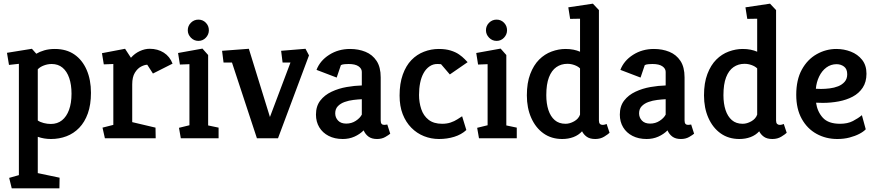

<svg xmlns="http://www.w3.org/2000/svg" viewBox="-20 -754 4779 1047"><path d="M44 273 30 216 83 201V-406L29 -400L18 -466L154 -488L178 -461Q196 -472 221.5 -479.5Q247 -487 279 -487Q342 -487 385.5 -457Q429 -427 452.5 -373Q476 -319 476 -248Q476 -183 459 -135.5Q442 -88 412 -57Q382 -26 342.5 -11Q303 4 258 4Q239 4 221 1Q203 -2 186 -8V190L305 215L304 273ZM257 -78Q293 -78 318 -98Q343 -118 356.5 -155Q370 -192 370 -243Q370 -292 357.5 -328.5Q345 -365 321 -385Q297 -405 262 -405Q240 -405 219 -397Q198 -389 186 -376V-97Q199 -88 218.5 -83Q238 -78 257 -78Z M552 0 539 -58 598 -73V-405L546 -403L536 -464L662 -488L694 -439Q715 -463 742.5 -475.5Q770 -488 796 -488Q840 -488 873 -467Q906 -446 921 -407L814 -353L783 -401Q769 -401 749.5 -391Q730 -381 715.5 -357.5Q701 -334 701 -294V-88L828 -58L829 0Z M966 0 956 -57 1013 -71V-404L961 -402L951 -465L1084 -489L1115 -454V-70L1172 -58V0ZM1062 -531Q1038 -531 1021 -548.5Q1004 -566 1004 -589Q1004 -613 1021 -630Q1038 -647 1062 -647Q1086 -647 1102.5 -630Q1119 -613 1119 -589Q1119 -566 1102.5 -548.5Q1086 -531 1062 -531Z M1381 0 1245 -413H1199L1191 -477L1337 -488L1452 -116L1564 -413H1521L1513 -477L1646 -488L1665 -452L1496 0Z M1849 4Q1805 4 1772 -13Q1739 -30 1721 -60Q1703 -90 1703 -129Q1703 -175 1726.5 -205.5Q1750 -236 1788.5 -254Q1827 -272 1870.5 -279.5Q1914 -287 1953 -288V-362Q1953 -380 1935 -392.5Q1917 -405 1881 -405Q1871 -405 1859 -404Q1847 -403 1839 -399L1816 -331L1706 -373Q1725 -423 1775 -455Q1825 -487 1889 -487Q1935 -487 1973 -471.5Q2011 -456 2033.5 -422Q2056 -388 2056 -332V-97Q2056 -84 2061 -78.5Q2066 -73 2075 -73Q2080 -73 2085 -74Q2090 -75 2092 -75L2108 -25Q2100 -18 2081 -7Q2062 4 2036 4Q2007 4 1989.5 -9Q1972 -22 1963 -43Q1942 -22 1913 -9Q1884 4 1849 4ZM1868 -80Q1897 -80 1920 -95Q1943 -110 1953 -129V-213Q1932 -212 1907 -209Q1882 -206 1859.5 -198Q1837 -190 1822.5 -175Q1808 -160 1808 -136Q1808 -113 1823.5 -96.5Q1839 -80 1868 -80Z M2374 4Q2331 4 2292 -11.5Q2253 -27 2223 -57.5Q2193 -88 2176 -131.5Q2159 -175 2159 -233Q2159 -299 2176.5 -347.5Q2194 -396 2223.5 -426.5Q2253 -457 2292 -472Q2331 -487 2373 -487Q2410 -487 2437.5 -478.5Q2465 -470 2483.5 -457Q2502 -444 2513.5 -432Q2525 -420 2530 -415L2433 -348L2385 -404L2368 -405Q2343 -406 2323 -392.5Q2303 -379 2290 -355.5Q2277 -332 2271 -301.5Q2265 -271 2265 -236Q2265 -196 2277 -159.5Q2289 -123 2317 -101Q2345 -79 2391 -79Q2417 -79 2437.5 -86Q2458 -93 2473.5 -103Q2489 -113 2500 -120L2523 -45Q2496 -20 2457 -8Q2418 4 2374 4Z M2592 0 2582 -57 2639 -71V-404L2587 -402L2577 -465L2710 -489L2741 -454V-70L2798 -58V0ZM2688 -531Q2664 -531 2647 -548.5Q2630 -566 2630 -589Q2630 -613 2647 -630Q2664 -647 2688 -647Q2712 -647 2728.5 -630Q2745 -613 2745 -589Q2745 -566 2728.5 -548.5Q2712 -531 2688 -531Z M3046 4Q2987 4 2944 -26.5Q2901 -57 2877 -111Q2853 -165 2853 -234Q2853 -302 2871.5 -350.5Q2890 -399 2920 -429Q2950 -459 2988 -473Q3026 -487 3064 -487Q3088 -487 3107.5 -483Q3127 -479 3143 -472V-652L3089 -651L3079 -714L3213 -734L3246 -699V-97Q3246 -84 3251.5 -78.5Q3257 -73 3266 -73Q3273 -73 3279.5 -75Q3286 -77 3288 -78L3304 -30Q3296 -22 3275 -9Q3254 4 3226 4Q3197 4 3180 -8Q3163 -20 3154 -38Q3135 -17 3107 -6.5Q3079 4 3046 4ZM3064 -79Q3087 -79 3111 -92.5Q3135 -106 3143 -129V-381Q3132 -392 3113 -399Q3094 -406 3074 -406Q3040 -406 3014 -388Q2988 -370 2973.5 -332.5Q2959 -295 2959 -235Q2959 -189 2970.5 -154Q2982 -119 3005 -99Q3028 -79 3064 -79Z M3506 4Q3462 4 3429 -13Q3396 -30 3378 -60Q3360 -90 3360 -129Q3360 -175 3383.5 -205.5Q3407 -236 3445.5 -254Q3484 -272 3527.5 -279.5Q3571 -287 3610 -288V-362Q3610 -380 3592 -392.5Q3574 -405 3538 -405Q3528 -405 3516 -404Q3504 -403 3496 -399L3473 -331L3363 -373Q3382 -423 3432 -455Q3482 -487 3546 -487Q3592 -487 3630 -471.5Q3668 -456 3690.5 -422Q3713 -388 3713 -332V-97Q3713 -84 3718 -78.5Q3723 -73 3732 -73Q3737 -73 3742 -74Q3747 -75 3749 -75L3765 -25Q3757 -18 3738 -7Q3719 4 3693 4Q3664 4 3646.5 -9Q3629 -22 3620 -43Q3599 -22 3570 -9Q3541 4 3506 4ZM3525 -80Q3554 -80 3577 -95Q3600 -110 3610 -129V-213Q3589 -212 3564 -209Q3539 -206 3516.5 -198Q3494 -190 3479.5 -175Q3465 -160 3465 -136Q3465 -113 3480.5 -96.5Q3496 -80 3525 -80Z M4012 4Q3953 4 3910 -26.5Q3867 -57 3843 -111Q3819 -165 3819 -234Q3819 -302 3837.5 -350.5Q3856 -399 3886 -429Q3916 -459 3954 -473Q3992 -487 4030 -487Q4054 -487 4073.5 -483Q4093 -479 4109 -472V-652L4055 -651L4045 -714L4179 -734L4212 -699V-97Q4212 -84 4217.5 -78.5Q4223 -73 4232 -73Q4239 -73 4245.5 -75Q4252 -77 4254 -78L4270 -30Q4262 -22 4241 -9Q4220 4 4192 4Q4163 4 4146 -8Q4129 -20 4120 -38Q4101 -17 4073 -6.5Q4045 4 4012 4ZM4030 -79Q4053 -79 4077 -92.5Q4101 -106 4109 -129V-381Q4098 -392 4079 -399Q4060 -406 4040 -406Q4006 -406 3980 -388Q3954 -370 3939.5 -332.5Q3925 -295 3925 -235Q3925 -189 3936.5 -154Q3948 -119 3971 -99Q3994 -79 4030 -79Z M4546 4Q4484 4 4433 -24Q4382 -52 4352 -106Q4322 -160 4322 -237Q4322 -319 4352.5 -374.5Q4383 -430 4433.5 -458.5Q4484 -487 4541 -487Q4582 -487 4619.5 -472.5Q4657 -458 4681 -428Q4705 -398 4705 -352Q4705 -307 4684.5 -276Q4664 -245 4630 -227Q4596 -209 4553.5 -201Q4511 -193 4467 -193L4430 -194Q4437 -145 4467 -112Q4497 -79 4561 -79Q4602 -79 4631 -94Q4660 -109 4680 -126L4701 -49Q4689 -36 4666 -24Q4643 -12 4612.5 -4Q4582 4 4546 4ZM4429 -270 4457 -269Q4479 -269 4504 -272Q4529 -275 4550.5 -283.5Q4572 -292 4586 -308Q4600 -324 4600 -349Q4600 -378 4582.5 -391Q4565 -404 4542 -404Q4511 -404 4486.5 -386Q4462 -368 4447 -337Q4432 -306 4429 -270Z"/></svg>

Font: Kreon Medium
Style: Regular
Weight: 500
Version: Version 2.002